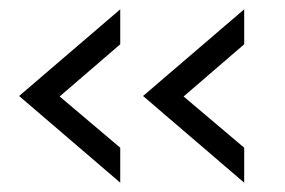

<svg xmlns="http://www.w3.org/2000/svg" viewBox="-20 -482 612 412"><path d="M238 -165V-90L21 -276L238 -462V-387L108 -275ZM504 -165V-90L287 -276L504 -462V-387L374 -275Z"/></svg>

Font: Open Sauce Two
Style: Regular
Weight: 400
Designer: Alfredo Marco Pradil
Foundry: Creative Sauce Fz LLC
Version: Version 1.477